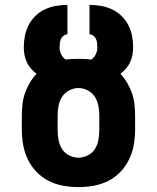

<svg xmlns="http://www.w3.org/2000/svg" viewBox="-20 -755 640 783"><path d="M300 8Q269 8 238 2.5Q207 -3 179 -17Q151 -31 129 -54Q107 -77 93.5 -105Q80 -133 74.5 -164Q69 -195 69 -226V-282Q69 -305 71.5 -328.5Q74 -352 81.5 -374Q89 -396 101 -416.5Q113 -437 129 -454Q117 -463 106.5 -475Q96 -487 89.5 -501Q83 -515 80 -530.5Q77 -546 77 -561Q77 -585 81.5 -608.5Q86 -632 97 -653Q108 -674 125 -690.5Q142 -707 163.5 -717Q185 -727 208.5 -731Q232 -735 255 -735V-615Q247 -615 239.5 -609.5Q232 -604 228.5 -596Q225 -588 224 -579Q223 -570 223 -561Q223 -547 229.5 -533.5Q236 -520 248 -512Q261 -514 274 -514.5Q287 -515 300 -515Q313 -515 326 -514.5Q339 -514 352 -512Q364 -520 370.5 -533.5Q377 -547 377 -561Q377 -570 376 -579Q375 -588 371.5 -596Q368 -604 360.5 -609.5Q353 -615 345 -615V-735Q368 -735 391.5 -731Q415 -727 436.5 -717Q458 -707 475 -690.5Q492 -674 503 -653Q514 -632 518.5 -608.5Q523 -585 523 -561Q523 -546 520 -530.5Q517 -515 510.5 -501Q504 -487 493.5 -475Q483 -463 471 -454Q487 -437 499 -416.5Q511 -396 518.5 -374Q526 -352 528.5 -328.5Q531 -305 531 -282V-226Q531 -195 525.5 -164Q520 -133 506.5 -105Q493 -77 471 -54Q449 -31 421 -17Q393 -3 362 2.5Q331 8 300 8ZM300 -112Q320 -112 338.5 -121.5Q357 -131 367.5 -148Q378 -165 381.5 -185.5Q385 -206 385 -226V-282Q385 -302 381.5 -322Q378 -342 367.5 -359Q357 -376 338.5 -386Q320 -396 300 -396Q280 -396 261.5 -386Q243 -376 232.5 -359Q222 -342 218.5 -322Q215 -302 215 -282V-226Q215 -206 218.5 -185.5Q222 -165 232.5 -148Q243 -131 261.5 -121.5Q280 -112 300 -112Z"/></svg>

Font: Iosevka Aile Heavy
Style: Regular
Weight: 900
Designer: Belleve Invis
Foundry: Belleve Invis
Version: Version 31.1.0; ttfautohint (v1.8.4)